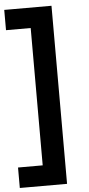

<svg xmlns="http://www.w3.org/2000/svg" viewBox="-66 -825 463 1000"><g transform="rotate(-5 166.0 -324.5)"><path d="M-4 -790H243V141H-4V34H125V-684H-4Z"/></g></svg>

Font: Karla Neue
Style: Bold
Weight: 700
Designer: Jonathan Pinhorn
Foundry: PYRS Fontlab Ltd. / Made with FontLab
Version: Version 1.000;PS 001.001;hotconv 1.0.56